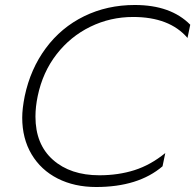

<svg xmlns="http://www.w3.org/2000/svg" viewBox="-20 -734 782 769"><path d="M69 -263Q69 -299 79 -349Q102 -458 163.5 -541Q225 -624 317 -669Q409 -714 520 -714Q664 -714 742 -635L731 -582Q659 -666 513 -666Q422 -666 342 -627Q262 -588 206.5 -516.5Q151 -445 131 -349Q122 -306 122 -267Q122 -156 192 -94Q262 -32 378 -32Q454 -32 518.5 -52.5Q583 -73 642 -121L631 -68Q534 15 365 15Q278 15 211 -19Q144 -53 106.5 -116Q69 -179 69 -263Z"/></svg>

Font: Prompt ExtraLight
Style: Italic
Weight: 275
Italic angle: -12°
Designer: Katatrad Team
Foundry: CadsonDemak
Version: Version 1.000